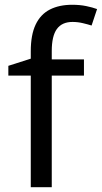

<svg xmlns="http://www.w3.org/2000/svg" viewBox="-20 -785 427 805"><path d="M332 -468H197V0H109V-468H15V-509L109 -539V-570Q109 -639 129.5 -682Q150 -725 189 -745Q228 -765 283 -765Q315 -765 341.5 -759.5Q368 -754 387 -747L364 -678Q348 -683 327 -688Q306 -693 284 -693Q240 -693 218.5 -663.5Q197 -634 197 -571V-536H332Z"/></svg>

Font: hexuhindi05
Style: Book
Weight: 400
Designer: Jelle Bosma - Monotype Design Team
Foundry: Monotype Imaging Inc.
Version: Version 2.003